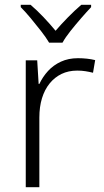

<svg xmlns="http://www.w3.org/2000/svg" viewBox="-20 -785 434 805"><path d="M307 -541Q326 -541 344.5 -539Q363 -537 379 -533L370 -480Q354 -484 338 -486.5Q322 -489 304 -489Q267 -489 238 -475Q209 -461 188 -435Q167 -409 156 -373Q145 -337 145 -292V0H88V-532H136L142 -433H145Q159 -463 181.5 -487.5Q204 -512 235.5 -526.5Q267 -541 307 -541ZM186 -606Q173 -628 152 -655Q131 -682 108.5 -709Q86 -736 67 -755V-765H108Q135 -742 162.5 -713Q190 -684 213 -656Q237 -684 265.5 -713Q294 -742 321 -765H362V-755Q344 -736 320.5 -709Q297 -682 275.5 -655Q254 -628 242 -606Z"/></svg>

Font: Noto Sans Khmer Light
Style: Regular
Weight: 300
Version: Version 2.003